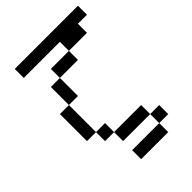

<svg xmlns="http://www.w3.org/2000/svg" viewBox="-220 -720 940 940"><g transform="rotate(-45 250.0 -250.0)"><path d="M437.5 62.5V0H375V62.5H187.5V125H375V62.5ZM500 -562.5V-625H62.5V-562.5H312.5V-500H187.5V-437.5H125Q125 -437.5 125 -312.5H62.5V-125H125V-62.5H187.5V0H375V-62.5H187.5V-125H125V-312.5H187.5Q187.5 -312.5 187.5 -437.5H312.5V-500H437.5V-562.5Z"/></g></svg>

Font: BFUnifontExMono
Style: Regular
Weight: 500
Version: Version 15.0.06